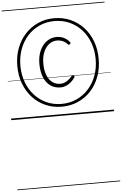

<svg xmlns="http://www.w3.org/2000/svg" viewBox="-120 -1493 1573 2477"><g transform="rotate(-5 666.0 -255.0)"><path d="M666 -116Q552 -116 456 -158.5Q360 -201 289 -278Q218 -355 178.5 -460Q139 -565 139 -689Q139 -814 178.5 -918Q218 -1022 289 -1099Q360 -1176 456 -1219Q552 -1262 666 -1262Q780 -1262 876.5 -1219Q973 -1176 1044 -1099Q1115 -1022 1154 -918Q1193 -814 1193 -689Q1193 -565 1154 -460Q1115 -355 1044 -278Q973 -201 876.5 -158.5Q780 -116 666 -116ZM666 -152Q772 -152 861 -192.5Q950 -233 1015.5 -305Q1081 -377 1117.5 -475Q1154 -573 1154 -689Q1154 -805 1117.5 -903Q1081 -1001 1015.5 -1073Q950 -1145 861 -1185Q772 -1225 666 -1225Q561 -1225 472 -1185Q383 -1145 317.5 -1073Q252 -1001 215.5 -903Q179 -805 179 -689Q179 -573 215.5 -475Q252 -377 317.5 -305Q383 -233 472 -192.5Q561 -152 666 -152ZM672 -365Q595 -365 539.5 -405Q484 -445 454.5 -519Q425 -593 425 -693Q425 -788 457.5 -861.5Q490 -935 547 -976.5Q604 -1018 677 -1018Q726 -1018 770 -997Q814 -976 845 -935Q851 -928 849 -922Q847 -916 839 -911Q831 -904 825.5 -904.5Q820 -905 814 -910Q789 -940 753 -956Q717 -972 677 -972Q619 -972 573.5 -936.5Q528 -901 502 -838Q476 -775 476 -693Q476 -606 500 -543Q524 -480 568 -446Q612 -412 673 -412Q714 -412 753.5 -435Q793 -458 829 -503Q833 -509 840 -509Q847 -509 854 -503Q861 -498 862.5 -492Q864 -486 860 -480Q835 -442 804 -416.5Q773 -391 740.5 -378Q708 -365 672 -365ZM0 898H1332V908H0ZM0 -20H1332V0H0ZM0 -505H1332V-500H0ZM0 -1418H1332V-1408H0Z"/></g></svg>

Font: Playwrite FR Trad Guides
Style: Regular
Weight: 400
Designer: Veronika Burian, José Scaglione
Foundry: TypeTogether
Version: Version 1.003